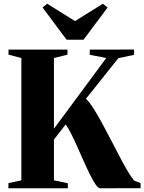

<svg xmlns="http://www.w3.org/2000/svg" viewBox="-20 -1009 774 1029"><path d="M25 0V-27.5L94.5 -42.5V-698L25.5 -716V-743H341.5V-716L269 -698V-319L549.5 -698L461 -715.5V-743L698.5 -743.5V-715L614.5 -697.5L440.5 -479.5Q457 -465.5 478.2 -432.2Q499.5 -399 523.8 -355Q548 -311 572.5 -263.2Q597 -215.5 620.5 -170.8Q644 -126 664.2 -91.8Q684.5 -57.5 699 -41L733.5 -27.5V-0.5L516.5 0Q506.5 0 492.8 -19.8Q479 -39.5 462.8 -72.2Q446.5 -105 429.2 -143.8Q412 -182.5 394.8 -221.2Q377.5 -260 361.5 -291.8Q345.5 -323.5 332 -342L269 -261V-42.5L343.5 -27V0ZM337 -796 208 -969 233 -989 382 -896 531.5 -989 556.5 -968.5 427.5 -796Z"/></svg>

Font: Merriweather 120pt ExtraBold
Style: Regular
Weight: 800
Version: Version 2.100